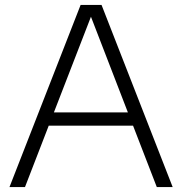

<svg xmlns="http://www.w3.org/2000/svg" viewBox="-20 -760 740 780"><path d="M617 0 520.5 -249.5H178L81.5 0H18.5L307.5 -740H392.5L681.5 0ZM199 -303.5H499.5L349.5 -692Z"/></svg>

Font: Encode Sans Semi Expanded Light
Style: Regular
Weight: 300
Width: 6
Designer: Multiple Designers
Foundry: Impallari Type
Version: Version 2.000